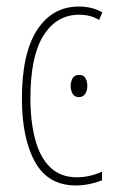

<svg xmlns="http://www.w3.org/2000/svg" viewBox="-20 -557 353 587"><path d="M212 10Q127 10 87 -62Q47 -134 47 -256Q47 -394 93.5 -465.5Q140 -537 221 -537Q262 -537 293 -519L283 -496Q257 -512 222 -512Q153 -512 113 -448.5Q73 -385 73 -257Q73 -186 87.5 -131Q102 -76 133.5 -45.5Q165 -15 215 -15Q253 -15 292 -32V-6Q276 1 254 5.5Q232 10 212 10ZM222 -328Q236 -328 241.5 -317.5Q247 -307 247 -295Q247 -279 240 -269.5Q233 -260 221 -260Q208 -260 202 -270.5Q196 -281 196 -294Q196 -306 201.5 -317Q207 -328 222 -328Z"/></svg>

Font: Noto Sans ExtraCondensed Thin
Style: Regular
Weight: 100
Width: 2
Designer: Monotype Design Team
Foundry: Monotype Imaging Inc.
Version: Version 2.013; ttfautohint (v1.8.4.7-5d5b)